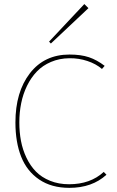

<svg xmlns="http://www.w3.org/2000/svg" viewBox="-20 -906 569 936"><path d="M485.8 -67.9 499 -54.2Q429.2 9.8 317.9 9.8Q231 9.8 171.1 -30.8Q111.3 -71.3 83.3 -141.8Q55.2 -212.4 55.2 -309.1Q55.2 -457.5 125.7 -548.8Q196.3 -640.1 318.8 -640.1Q374.5 -640.1 413.6 -627Q452.6 -613.8 490.2 -585L477.1 -569.8Q448.2 -594.7 406.2 -608.6Q364.3 -622.6 318.8 -622.1Q269.5 -621.6 228.8 -604.2Q188 -586.9 159.7 -557.4Q131.3 -527.8 111.8 -487.8Q92.3 -447.8 83.3 -402.8Q74.2 -357.9 74.2 -309.1Q74.2 -261.7 82.3 -219Q90.3 -176.3 108.9 -137.2Q127.4 -98.1 155 -69.8Q182.6 -41.5 224.1 -24.7Q265.6 -7.8 316.9 -7.8Q420.4 -7.8 485.8 -67.9ZM391.1 -886.2 411.1 -866.2 228 -693.8 219.2 -703.1Z"/></svg>

Font: Sinkin Sans 100 Thin
Style: Regular
Weight: 100
Designer: Keith Bates
Foundry: K-Type
Version: Sinkin Sans (version 1.0)  by Keith Bates   •   © 2014   www